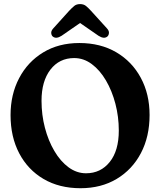

<svg xmlns="http://www.w3.org/2000/svg" viewBox="-20 -930 806 964"><path d="M378.5 -714Q484.5 -714 563.8 -667.5Q643 -621 687 -539.2Q731 -457.5 731 -352.5Q731 -244 687.5 -161.2Q644 -78.5 566 -31.8Q488 15 384 15Q278 15 199 -31.2Q120 -77.5 76.5 -160.2Q33 -243 33 -352Q33 -455.5 76 -537.5Q119 -619.5 196.8 -666.8Q274.5 -714 378.5 -714ZM576.5 -274.5Q576.5 -343.5 559.5 -408.8Q542.5 -474 512 -526Q481.5 -578 440.8 -608.2Q400 -638.5 352.5 -638.5Q278 -638.5 233.2 -580.5Q188.5 -522.5 188.5 -424Q188.5 -353.5 205.5 -288.5Q222.5 -223.5 253 -171.8Q283.5 -120 324.2 -90Q365 -60 412 -60Q485.5 -60 531 -116.8Q576.5 -173.5 576.5 -274.5ZM519.5 -747Q502.5 -732.5 474.5 -750.5L382 -814.5L289.5 -750.5Q261.5 -732.5 244.5 -747Q238 -753 237.2 -764.2Q236.5 -775.5 247.5 -787.5L326.5 -875Q341 -890.5 352.5 -900Q364 -909.5 382 -909.5Q400 -909.5 411.8 -900Q423.5 -890.5 437.5 -875L517 -787.5Q528 -775.5 527 -764.2Q526 -753 519.5 -747Z"/></svg>

Font: Fraunces 72pt SuperSoft SemiBold
Style: Regular
Weight: 600
Version: Version 1.000;[b76b70a41]